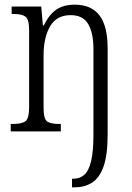

<svg xmlns="http://www.w3.org/2000/svg" viewBox="-20 -564 566 824"><path d="M289 240V203H295Q323 203 342 186Q361 169 371 127.5Q381 86 381 13V-355Q381 -421 359 -460Q337 -499 283 -499Q223 -499 195 -451Q167 -403 167 -326V-102Q167 -54 182 -43Q197 -32 235 -32H241V0H26V-32H36Q74 -32 89.5 -44Q105 -56 105 -105V-433Q105 -481 89.5 -492.5Q74 -504 38 -504H30V-536H157L164 -455H168Q191 -502 222 -523Q253 -544 301 -544Q371 -544 406.5 -498.5Q442 -453 442 -355V12Q442 102 424 151.5Q406 201 374 220.5Q342 240 301 240Z"/></svg>

Font: Noto Serif Lao Condensed Light
Style: Regular
Weight: 300
Width: 3
Designer: Monotype Design Team
Foundry: Monotype Imaging Inc.
Version: Version 2.003; ttfautohint (v1.8.4.7-5d5b)